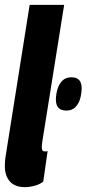

<svg xmlns="http://www.w3.org/2000/svg" viewBox="-25 -760 356 790"><path d="M97 -740H239L149 -177Q148 -169 147.5 -163.5Q147 -158 147 -153Q147 -137 159 -137Q161 -137 164.5 -137Q168 -137 171 -139L153 -13Q140 -2 118.5 4Q97 10 78 10Q36 10 15.5 -13.5Q-5 -37 -5 -76Q-5 -93 -3 -110ZM205 -350Q205 -370 211 -391.5Q217 -413 231 -427.5Q245 -442 269 -442Q311 -442 311 -397Q311 -378 305.5 -356.5Q300 -335 286 -320Q272 -305 248 -305Q205 -305 205 -350Z"/></svg>

Font: Georama ExtraCondensed ExtraBold
Style: Italic
Weight: 800
Width: 2
Italic angle: -9°
Designer: Jean-Baptiste Levee
Foundry: Production Type
Version: Version 1.000